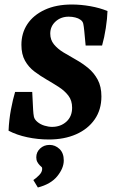

<svg xmlns="http://www.w3.org/2000/svg" viewBox="-20 -606 509 852"><path d="M197 13Q148 13 101 3Q54 -7 18 -26Q20 -74 28.5 -119.5Q37 -165 47 -198H123L127 -119Q128 -100 130.5 -88Q133 -76 146 -65Q159 -54 177 -48.5Q195 -43 211 -43Q249 -43 274.5 -66Q300 -89 300 -128Q300 -160 283.5 -181.5Q267 -203 241.5 -219.5Q216 -236 187.5 -252.5Q159 -269 133 -288.5Q107 -308 91 -336.5Q75 -365 75 -407Q75 -459 101.5 -499Q128 -539 178.5 -562.5Q229 -586 299 -586Q339 -586 381 -578.5Q423 -571 457 -557Q456 -524 449.5 -481.5Q443 -439 433 -404H360L354 -468Q352 -489 349.5 -500.5Q347 -512 336 -519Q328 -525 314 -528.5Q300 -532 285 -532Q250 -532 226.5 -510.5Q203 -489 203 -457Q203 -429 219.5 -409Q236 -389 261.5 -373.5Q287 -358 316.5 -341.5Q346 -325 371.5 -304Q397 -283 413.5 -252.5Q430 -222 430 -178Q430 -119 400 -76Q370 -33 317.5 -10Q265 13 197 13ZM148 226 128 193Q140 185 153 172Q166 159 167 146Q168 138 164.5 135Q161 132 157 128Q150 121 145.5 112.5Q141 104 141 92Q141 69 158 53Q175 37 200 37Q225 37 244 55Q263 73 263 106Q263 140 234.5 175.5Q206 211 148 226Z"/></svg>

Font: Yrsa
Style: Bold Italic
Weight: 700
Italic angle: -7.10001°
Version: Version 2.004